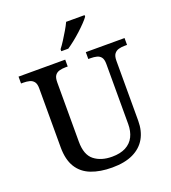

<svg xmlns="http://www.w3.org/2000/svg" viewBox="-165 -1052 1054 1183"><g transform="rotate(-20 362.5 -460.5)"><path d="M367 10Q288 10 230 -12.5Q172 -35 141 -85Q110 -135 110 -216V-603Q110 -632 99 -646Q88 -660 70 -664.5Q52 -669 31 -669H15V-714H321V-669H306Q285 -669 266.5 -664Q248 -659 237.5 -644.5Q227 -630 227 -599V-210Q227 -124 272 -88.5Q317 -53 389 -53Q443 -53 479 -72Q515 -91 532.5 -126Q550 -161 550 -208V-603Q550 -632 539.5 -646Q529 -660 511 -664.5Q493 -669 472 -669H456V-714H710V-669H694Q673 -669 655 -664Q637 -659 626 -644.5Q615 -630 615 -599V-206Q615 -140 587.5 -91.5Q560 -43 505 -16.5Q450 10 367 10ZM316 -784Q331 -803 347.5 -829Q364 -855 380 -882Q396 -909 406 -931H527V-921Q518 -908 499 -888Q480 -868 456 -846Q432 -824 407.5 -804.5Q383 -785 362 -771H316Z"/></g></svg>

Font: Noto Serif Khmer Medium
Style: Regular
Weight: 500
Version: Version 2.003